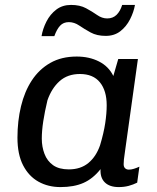

<svg xmlns="http://www.w3.org/2000/svg" viewBox="-20 -751 640 781"><path d="M226 10Q176 10 136.5 -12Q97 -34 74 -78.5Q51 -123 51 -191Q51 -259 65.5 -319Q80 -379 109.5 -424Q139 -469 184.5 -495Q230 -521 292 -521Q343 -521 382.5 -501Q422 -481 441 -442L461 -511H541L489 -139Q485 -113 484 -102Q483 -91 483 -83Q483 -72 489 -66.5Q495 -61 504 -61Q514 -61 525 -64.5Q536 -68 547 -73L538 -8Q522 0 503.5 5Q485 10 463 10Q426 10 406.5 -9Q387 -28 389 -63Q358 -24 319.5 -7Q281 10 226 10ZM260 -62Q308 -62 339.5 -88Q371 -114 387 -160Q402 -210 408 -250Q414 -290 414 -323Q414 -382 386.5 -416Q359 -450 305 -450Q255 -450 222.5 -421Q190 -392 173 -343Q162 -297 156 -258Q150 -219 150 -187Q150 -154 161 -125Q172 -96 196 -79Q220 -62 260 -62ZM149 -604Q154 -634 169 -663.5Q184 -693 209 -712Q234 -731 269 -731Q305 -731 330 -717.5Q355 -704 375 -690Q395 -676 416 -676Q439 -676 454 -690.5Q469 -705 477 -731H529Q524 -702 509 -672.5Q494 -643 469.5 -624Q445 -605 410 -605Q374 -605 348.5 -619Q323 -633 302.5 -647Q282 -661 260 -661Q238 -661 224.5 -646.5Q211 -632 201 -604Z"/></svg>

Font: Chivo Mono
Style: Italic
Weight: 400
Italic angle: -8.05°
Monospace: yes
Version: Version 1.008